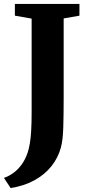

<svg xmlns="http://www.w3.org/2000/svg" viewBox="-42 -763 464 974"><path d="M-22 139.5Q2.5 131 25.2 114.8Q48 98.5 67 72.8Q86 47 98 12Q105 -9 109.5 -35.8Q114 -62.5 116.2 -100.8Q118.5 -139 118.5 -194.5V-668.5L33.5 -683.5V-743H361V-683.5L281 -669.5V-274.5Q281 -181.5 279 -116.5Q277 -51.5 267 -15Q252.5 38.5 218 81.2Q183.5 124 131.2 152.2Q79 180.5 12 191Z"/></svg>

Font: Merriweather 36pt ExtraBold
Style: Regular
Weight: 800
Designer: Eben Sorkin
Foundry: Eben Sorkin
Version: Version 2.100